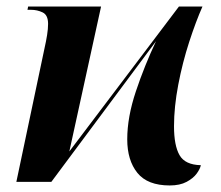

<svg xmlns="http://www.w3.org/2000/svg" viewBox="-20 -556 675 587"><path d="M499 11Q431 11 400 -27.5Q369 -66 369 -130Q369 -198 395.5 -277Q422 -356 457 -430L137 0H30L116 -408Q121 -430 124 -449Q127 -468 127 -483Q127 -510 110.5 -518Q94 -526 75 -526H64L66 -536H289L192 -93L527 -536H599Q579 -491 558.5 -428Q538 -365 525 -297Q512 -229 512 -170Q512 -111 529 -81.5Q546 -52 594 -51Q592 -40 581.5 -25.5Q571 -11 550.5 0Q530 11 499 11Z"/></svg>

Font: Noto Serif Display SemiCondensed
Style: Bold Italic
Weight: 700
Width: 4
Italic angle: -12°
Designer: Monotype Design Team
Foundry: Monotype Imaging Inc.
Version: Version 2.009